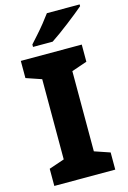

<svg xmlns="http://www.w3.org/2000/svg" viewBox="-138 -995 704 1059"><g transform="rotate(-15 214.5 -465.5)"><path d="M383 0H35V-98L123 -128V-586L35 -616V-714H383V-616L295 -586V-128L383 -98ZM429 -921Q413 -907 388 -887Q363 -867 334.5 -845Q306 -823 279 -803.5Q252 -784 232 -771H120V-785Q136 -803 159 -828.5Q182 -854 204 -881.5Q226 -909 242 -931H429Z"/></g></svg>

Font: Noto Sans Syriac ExtraBold
Style: Regular
Weight: 800
Designer: Patrick Giasson and the Monotype Design Team
Foundry: Monotype Imaging Inc.
Version: Version 3.000; ttfautohint (v1.8.4.7-5d5b)